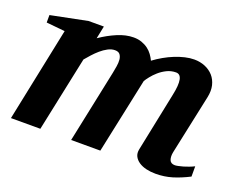

<svg xmlns="http://www.w3.org/2000/svg" viewBox="-88 -651 1003 815"><g transform="rotate(20 413.0 -244.0)"><path d="M823.2 -28.8Q785.2 -9.3 749.8 1.5Q714.4 12.2 675.8 12.2Q652.8 12.2 633.1 7.6Q613.3 2.9 599.1 -6.6Q585 -16.1 578.1 -29.8Q571.3 -43.5 575.2 -62L629.9 -328.1Q649.9 -421.9 610.8 -421.9Q588.9 -421.9 569.6 -412.4Q550.3 -402.8 535.4 -389.6Q520.5 -376.5 509.8 -362.8Q499 -349.1 494.1 -340.8L421.9 0H290L358.9 -329.1Q361.8 -343.8 364.5 -360.1Q367.2 -376.5 366 -390.1Q364.7 -403.8 357.9 -412.8Q351.1 -421.9 335 -421.9Q319.3 -421.9 303.2 -413.3Q287.1 -404.8 272.5 -392.1Q257.8 -379.4 244.9 -365Q231.9 -350.6 222.2 -338.9L150.9 0H18.1L106 -424.8L22 -433.1V-466.8L187 -500H255.9L244.1 -442.9Q280.3 -467.8 318.4 -483.9Q356.4 -500 391.1 -500Q411.6 -500 428 -494.1Q444.3 -488.3 457 -478.8Q469.7 -469.2 478.5 -457Q487.3 -444.8 493.2 -432.1Q512.7 -446.8 534.7 -459.2Q556.6 -471.7 579.1 -480.7Q601.6 -489.7 623.5 -494.9Q645.5 -500 665 -500Q691.4 -500 713.9 -490.7Q736.3 -481.4 751.5 -464.4Q766.6 -447.3 772.5 -423.1Q778.3 -398.9 772 -369.1L714.8 -100.1Q710.4 -78.6 715.8 -64.2Q721.2 -49.8 740.2 -49.8Q745.1 -49.8 754.9 -51.8Q764.6 -53.7 776.4 -57.1Q788.1 -60.5 800.3 -65.2Q812.5 -69.8 823.2 -75.2Z"/></g></svg>

Font: Charis SIL
Style: Bold Italic
Weight: 700
Italic angle: -11°
Foundry: SIL International
Version: Version 4.112